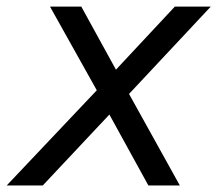

<svg xmlns="http://www.w3.org/2000/svg" viewBox="-40 -567 664 587"><path d="M255.9 -291 112.8 -546.9H208.5L314.5 -354L494.6 -546.9H604.5L354.5 -279.8L509.8 0H413.6L294.4 -216.8L90.8 0H-19.5Z"/></svg>

Font: Hack
Style: Italic
Weight: 400
Italic angle: -11°
Monospace: yes
Designer: Christopher Simpkins
Foundry: Christopher Simpkins
Version: Version 2.019; ttfautohint (v1.4.1) -l 4 -r 80 -G 350 -x 0 -